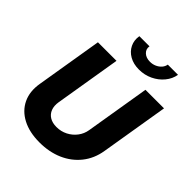

<svg xmlns="http://www.w3.org/2000/svg" viewBox="-258 -1100 1261 1261"><g transform="rotate(45 373.0 -469.0)"><path d="M325.2 9.3Q231.4 9.3 165.8 -25.1Q100.1 -59.6 70.8 -121.3Q41.5 -183.1 55.2 -264.2L131.8 -727.5H304.2L228 -267.1Q221.7 -229 232.7 -200.4Q243.7 -171.9 269.3 -156.5Q294.9 -141.1 332.5 -141.1Q374.5 -141.1 410.2 -159.4Q445.8 -177.7 469.2 -208.7Q492.7 -239.7 499 -278.3L573.2 -727.5H745.6L667 -252.9Q653.8 -171.9 606.7 -112.8Q559.6 -53.7 487.3 -22.2Q415 9.3 325.2 9.3ZM448.7 -791Q397.9 -791 360.8 -812Q323.7 -833 306.2 -868.9Q288.6 -904.8 295.9 -948.2H390.1Q384.8 -918.9 406 -898.7Q427.2 -878.4 463.9 -878.4Q487.8 -878.4 508.5 -887.7Q529.3 -897 543 -912.6Q556.6 -928.2 560.1 -948.2H654.8Q647.5 -904.8 617.9 -868.9Q588.4 -833 544.2 -812Q500 -791 448.7 -791Z"/></g></svg>

Font: Inter ExtraBold
Style: Italic
Weight: 800
Italic angle: -9.3988°
Designer: Rasmus Andersson
Foundry: rsms
Version: Version 4.001;git-66647c0bb